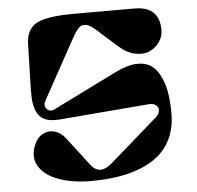

<svg xmlns="http://www.w3.org/2000/svg" viewBox="-54 -814 905 884"><g transform="rotate(-5 398.5 -372.0)"><path d="M317.9 -758.8H600.1Q714.8 -758.8 714.8 -648.9Q714.8 -619.1 697 -594Q679.2 -568.8 651.1 -556.2Q623 -543.5 584.5 -551.5Q545.9 -559.6 508.8 -592.8L418.9 -672.9Q402.8 -687 390.6 -694.8Q378.4 -702.6 367.7 -703.4Q356.9 -704.1 349.6 -701.7Q342.3 -699.2 333.3 -688.5Q324.2 -677.7 317.9 -667.7Q311.5 -657.7 300.8 -638.2L153.8 -371.1Q142.1 -349.1 156.7 -333.5Q171.4 -317.9 191.9 -328.1L488.8 -475.1Q543 -502 585.4 -503.7Q627.9 -505.4 654.1 -487.1Q680.2 -468.8 697 -433.3Q713.9 -397.9 720.5 -356.2Q727.1 -314.5 727.1 -263.2Q727.1 -192.4 699.2 -138.7Q671.4 -85 619.1 -51.5Q566.9 -18.1 495.6 -1.5Q424.3 15.1 334 15.1Q248 15.1 184.6 -7.3Q121.1 -29.8 93.8 -72.5Q66.4 -115.2 87.9 -169.9Q102.1 -206.5 129.6 -220.5Q157.2 -234.4 185.5 -225.8Q213.9 -217.3 232.9 -191.9L334 -60.1Q374 -6.8 433.1 -58.1L654.8 -252Q668.5 -264.2 670.7 -279.5Q672.9 -294.9 660.9 -305.4Q648.9 -315.9 626 -314L212.9 -279.8Q174.8 -276.9 150.1 -285.4Q125.5 -293.9 112.5 -314.7Q99.6 -335.4 95.2 -362.8Q90.8 -390.1 91.8 -431.2L97.2 -631.8Q97.7 -660.2 103.5 -679.4Q109.4 -698.7 123.5 -714.8Q137.7 -731 162.6 -740Q187.5 -749 225.6 -753.9Q263.7 -758.8 317.9 -758.8Z"/></g></svg>

Font: Pilowlava
Style: Regular
Weight: 400
Designer: Anton Moglia, Jérémy Landes, Maksym Kobuzan (Cyrillic), Velvetyne Type Foundry
Foundry: Anton Moglia, Jérémy Landes, Velvetyne Type Foundry
Version: Version 1.001;hotconv 1.0.109;makeotfexe 2.5.65596